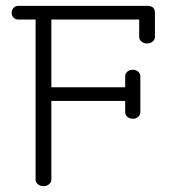

<svg xmlns="http://www.w3.org/2000/svg" viewBox="-20 -628 578 658"><path d="M102 -561H43Q33 -561 26.5 -567.5Q20 -574 20 -584Q20 -594 26.5 -601Q33 -608 43 -608H485Q511 -608 511 -584V-502Q511 -492 503 -485.5Q495 -479 484 -479Q473 -479 465 -485.5Q457 -492 457 -502V-561H156V-329H409V-366Q409 -376 416.5 -382.5Q424 -389 435 -389Q446 -389 453.5 -382.5Q461 -376 461 -366V-244Q461 -234 453.5 -227.5Q446 -221 435 -221Q424 -221 416.5 -227.5Q409 -234 409 -244V-282H156V-13Q156 -3 148 3.5Q140 10 129 10Q118 10 110 3.5Q102 -3 102 -13Z"/></svg>

Font: Flamenco
Style: Regular
Weight: 400
Designer: Luciano Vergara
Foundry: Luciano Vergara
Version: Version 1.003